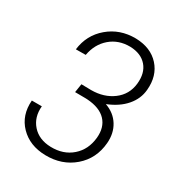

<svg xmlns="http://www.w3.org/2000/svg" viewBox="-174 -835 890 959"><g transform="rotate(30 271.0 -355.5)"><path d="M208.5 -387.2 264.6 -386.2Q338.4 -386.2 389.9 -424.8Q441.4 -463.4 448.7 -528.8Q455.6 -593.3 422.6 -631.3Q389.6 -669.4 326.7 -671.4Q259.3 -672.4 212.6 -632.3Q166 -592.3 153.8 -524.9L97.2 -524.4Q107.9 -611.8 173.1 -667Q238.3 -722.2 329.6 -721.2Q417 -719.2 465.8 -665.3Q514.6 -611.3 506.8 -526.9Q502.4 -474.1 465.6 -431.2Q428.7 -388.2 363.8 -362.3Q417.5 -343.3 444.6 -299.3Q471.7 -255.4 466.8 -196.8Q459 -103.5 392.1 -45.9Q325.2 11.7 228.5 9.8Q137.7 7.8 82.8 -48.6Q27.8 -105 34.7 -192.9H92.3Q86.4 -127.4 124.8 -84.5Q163.1 -41.5 231.4 -39.6Q304.7 -37.6 353.5 -80.3Q402.3 -123 409.2 -194.8Q415 -257.3 379.9 -294.4Q344.7 -331.5 272.5 -336.4L262.2 -336.9L200.7 -337.4Z"/></g></svg>

Font: Roboto Light
Style: Italic
Weight: 300
Italic angle: -12°
Designer: Google
Version: Version 2.134; 2016; ttfautohint (v1.6)